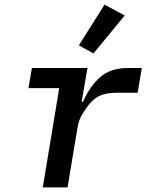

<svg xmlns="http://www.w3.org/2000/svg" viewBox="-20 -810 640 830"><path d="M384 -579 321 -614 432 -790 519 -743ZM165 0 236 -429H103L118 -516H358L333 -370H339Q368 -437 413 -476.5Q458 -516 533 -516H593L575 -409H485Q442 -409 414.5 -397.5Q387 -386 366 -360Q356 -348 338.5 -321Q321 -294 315 -258L272 0Z"/></svg>

Font: IBM Plex Mono Medium
Style: Italic
Weight: 500
Italic angle: -9°
Monospace: yes
Designer: Mike Abbink, Paul van der Laan, Pieter van Rosmalen
Foundry: Bold Monday
Version: Version 2.3